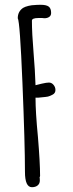

<svg xmlns="http://www.w3.org/2000/svg" viewBox="-20 -779 305 800"><path d="M84 -63Q84 -179 73.5 -434Q63 -689 54 -703Q54 -731 76 -746Q84 -751 98.5 -754.5Q113 -758 125 -758Q131 -759 150 -759Q173 -759 183 -751.5Q193 -744 193 -725Q193 -714 185 -708.5Q177 -703 165 -703L155 -704H141Q113 -704 113 -693Q113 -641 120 -557Q126 -487 128 -424Q135 -426 154.5 -430.5Q174 -435 184 -435Q195 -435 203 -425.5Q211 -416 211 -404Q211 -390 198 -384Q196 -383 188.5 -379.5Q181 -376 169 -375Q160 -374 139 -372H128Q128 -312 138 -209Q147 -101 147 -46L146 -42L145 -40Q146 -36 146 -27Q146 -14 137 -6.5Q128 1 113 1Q84 1 84 -63Z"/></svg>

Font: Amatic SC
Style: Bold
Weight: 700
Designer: Multiple Designers
Foundry: Vernon Adams
Version: Version 2.505